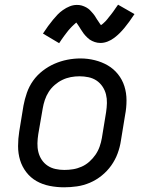

<svg xmlns="http://www.w3.org/2000/svg" viewBox="-20 -790 640 818"><path d="M253 8Q222 8 191.5 2Q161 -4 135.5 -18.5Q110 -33 92 -56.5Q74 -80 65.5 -108Q57 -136 57 -167.5Q57 -199 62 -230L80 -340Q85 -367 94.5 -394.5Q104 -422 121 -446Q138 -470 162 -488.5Q186 -507 212.5 -518.5Q239 -530 267 -535.5Q295 -541 323 -541Q354 -541 384 -533.5Q414 -526 439 -511.5Q464 -497 482.5 -474Q501 -451 510 -422.5Q519 -394 519 -362.5Q519 -331 513 -300L495 -190Q491 -163 481 -136Q471 -109 454 -85Q437 -61 413.5 -42Q390 -23 363 -11.5Q336 0 308 4Q280 8 253 8ZM254 -66Q273 -66 291.5 -69Q310 -72 328 -80Q346 -88 361 -101.5Q376 -115 387 -131Q398 -147 404.5 -165.5Q411 -184 414 -202L432 -312Q435 -332 435.5 -351Q436 -370 431.5 -388Q427 -406 416.5 -421.5Q406 -437 391 -447Q376 -457 357 -461Q338 -465 319 -465Q300 -465 281.5 -461.5Q263 -458 245.5 -449.5Q228 -441 213 -428Q198 -415 187.5 -398.5Q177 -382 171 -364Q165 -346 162 -328L143 -218Q140 -199 139.5 -179.5Q139 -160 143.5 -142Q148 -124 158 -109Q168 -94 183 -84Q198 -74 216.5 -70Q235 -66 254 -66ZM232 -606 163 -647Q174 -664 185 -679Q196 -694 206 -706Q216 -718 225.5 -728Q235 -738 248.5 -747.5Q262 -757 277 -763Q292 -769 307 -769Q313 -769 318 -768.5Q323 -768 328 -766.5Q333 -765 338 -763Q343 -761 347.5 -758.5Q352 -756 356 -753Q360 -750 363 -747Q366 -744 370 -739.5Q374 -735 377.5 -731Q381 -727 383.5 -723Q386 -719 388.5 -715Q391 -711 393.5 -707Q396 -703 399 -699Q402 -695 405 -690Q408 -685 410 -683Q414 -685 420 -690.5Q426 -696 429.5 -699.5Q433 -703 436.5 -707.5Q440 -712 444 -717Q448 -722 452.5 -727.5Q457 -733 462 -740Q467 -747 472 -754.5Q477 -762 483 -770L553 -730Q541 -712 530.5 -697.5Q520 -683 510 -671Q500 -659 490 -649Q480 -639 467 -629Q454 -619 438.5 -613Q423 -607 408 -607Q402 -607 395.5 -608Q389 -609 383.5 -611Q378 -613 372.5 -615.5Q367 -618 362 -621.5Q357 -625 353 -629Q349 -633 344.5 -637.5Q340 -642 336.5 -647Q333 -652 330 -656.5Q327 -661 324 -665.5Q321 -670 317.5 -676Q314 -682 310.5 -686.5Q307 -691 305 -694Q302 -691 295.5 -685.5Q289 -680 286 -676.5Q283 -673 279 -669Q275 -665 271 -660Q267 -655 262.5 -649Q258 -643 253 -636.5Q248 -630 243 -622.5Q238 -615 232 -606Z"/></svg>

Font: Iosevka Curly Extended
Style: Italic
Weight: 400
Width: 7
Italic angle: -9°
Monospace: yes
Designer: Belleve Invis
Foundry: Belleve Invis
Version: Version 11.1.0; ttfautohint (v1.8.3)